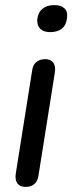

<svg xmlns="http://www.w3.org/2000/svg" viewBox="-20 -726 284 753"><path d="M79 7Q58 7 48 -7Q38 -21 42 -46L106 -449Q109 -472 122.5 -483Q136 -494 158 -494Q179 -494 189 -480Q199 -466 195 -441L131 -38Q128 -16 115 -4.5Q102 7 79 7ZM176 -600Q151 -600 138 -613Q125 -626 126 -649Q129 -677 146.5 -691.5Q164 -706 193 -706Q219 -706 232.5 -693.5Q246 -681 243 -658Q241 -630 224 -615Q207 -600 176 -600Z"/></svg>

Font: Nunito ExtraLight Medium
Style: Italic
Weight: 500
Italic angle: -9°
Version: Version 3.602